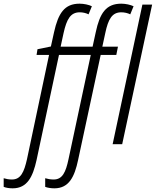

<svg xmlns="http://www.w3.org/2000/svg" viewBox="-145 -785 848 1045"><path d="M-76 240C4 240 34 176 54 86L176 -486H349L228 81C213 152 195 192 147 192C130 192 114 189 101 185V232C114 237 132 240 151 240C231 240 261 176 280 86L403 -486H488L497 -531H412L428 -605C444 -681 465 -718 515 -718C532 -718 550 -714 564 -707L582 -751C565 -759 539 -765 515 -765C432 -765 398 -713 376 -609L359 -531H185L201 -605C218 -681 239 -718 289 -718C306 -718 323 -714 337 -707L355 -751C339 -759 312 -765 288 -765C206 -765 172 -713 149 -609L132 -532L59 -517L54 -486H122L2 81C-14 152 -32 192 -80 192C-97 192 -112 189 -125 185V232C-113 237 -95 240 -76 240ZM468 0H520L683 -760H630Z"/></svg>

Font: Noto Sans Condensed Light
Style: Italic
Weight: 300
Width: 3
Italic angle: -12°
Designer: Monotype Design Team
Foundry: Monotype Imaging Inc.
Version: Version 2.013